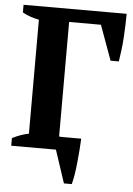

<svg xmlns="http://www.w3.org/2000/svg" viewBox="-58 -744 659 950"><g transform="rotate(5 271.5 -268.5)"><path d="M20 -38Q64 -60 102 -67V-633Q82 -637 60.5 -644Q39 -651 20 -662V-700H532Q532 -676 531 -645Q530 -614 528 -582Q526 -550 522 -518.5Q518 -487 514 -462H473L410 -635H252V-66Q259 -65 266.5 -65Q274 -65 282 -65H362Q361 -39 358.5 -8.5Q356 22 353 53Q350 84 345.5 112.5Q341 141 335 163H296L242 0H20Z"/></g></svg>

Font: PT Serif
Style: Bold
Weight: 700
Designer: A.Korolkova, O.Umpeleva, V.Yefimov
Foundry: ParaType Ltd
Version: Version 1.000W OFL; ttfautohint (v1.6)